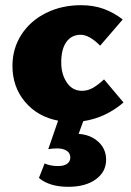

<svg xmlns="http://www.w3.org/2000/svg" viewBox="-20 -460 505 740"><path d="M389 156Q389 202 349.5 231Q310 260 243 260Q171 260 130 226L152 170Q174 180 204 180Q227 180 239 171Q251 162 251 147Q251 130 237 121Q223 112 200 112Q183 112 166 115L204 5Q125 -10 76.5 -67.5Q28 -125 28 -206Q28 -273 62.5 -326.5Q97 -380 157.5 -410Q218 -440 292 -440Q340 -440 379 -426Q418 -412 453 -385L366 -284Q324 -326 291 -326Q256 -326 236 -298.5Q216 -271 216 -219Q216 -174 237.5 -142Q259 -110 296 -110Q318 -110 337.5 -121Q357 -132 381 -154L456 -65Q387 -6 301 7L283 56Q329 59 359 86.5Q389 114 389 156Z"/></svg>

Font: Ysabeau Heavy
Style: Regular
Weight: 800
Designer: Christian Thalmann (Catharsis Fonts)
Version: Version 0.003